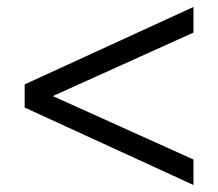

<svg xmlns="http://www.w3.org/2000/svg" viewBox="-20 -635 626 551"><path d="M50.8 -326.4V-392.8L535.2 -615V-541.5L84 -337.8V-380.7L535.2 -177.2V-104.1Z"/></svg>

Font: Min Sans VF VF
Style: Regular
Weight: 400
Designer: Jinseong-Kim, NotoSansCJK, Nunito
Foundry: Jinseong-Kim
Version: Version 1.420;Glyphs 3.1.2 (3151)